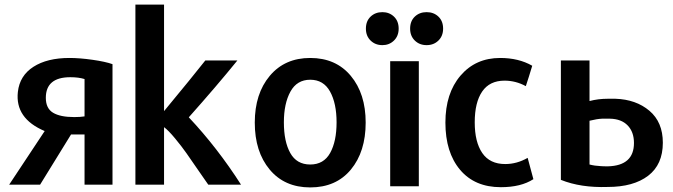

<svg xmlns="http://www.w3.org/2000/svg" viewBox="-20 -800 2937 838"><path d="M155 6H20L175 -228Q45 -283 58 -399Q66 -470 126 -508.5Q186 -547 283 -547Q328 -547 384 -539Q440 -531 471 -520V6H349V-213H290ZM180 -373Q180 -327 211.5 -308Q243 -289 304 -289Q330 -289 349 -292V-455Q323 -463 287 -463Q180 -463 180 -373Z M1032 6H889Q881 -5 848 -53Q815 -101 794 -131Q773 -161 744 -196Q715 -231 696 -245V6H571V-780H696V-315Q821 -466 876 -536H1016Q926 -425 804 -288Q929 -155 1032 6Z M1576 -265Q1576 -138 1511.5 -60Q1447 18 1334 18Q1222 18 1157 -60Q1092 -138 1092 -265Q1092 -391 1157.5 -469Q1223 -547 1334 -547Q1446 -547 1511 -469Q1576 -391 1576 -265ZM1219 -266Q1219 -182 1247 -132Q1275 -82 1334 -82Q1393 -82 1421 -132.5Q1449 -183 1449 -266Q1449 -349 1420.5 -400.5Q1392 -452 1334 -452Q1276 -452 1247.5 -400Q1219 -348 1219 -266Z M1720 -675Q1720 -643 1699.5 -623Q1679 -603 1649 -603Q1618 -603 1597.5 -623Q1577 -643 1577 -675Q1577 -708 1597.5 -727.5Q1618 -747 1649 -747Q1679 -747 1699.5 -727.5Q1720 -708 1720 -675ZM1914 -675Q1914 -643 1893.5 -623Q1873 -603 1842 -603Q1811 -603 1790.5 -623Q1770 -643 1770 -675Q1770 -708 1790.5 -727.5Q1811 -747 1842 -747Q1873 -747 1893.5 -727.5Q1914 -708 1914 -675ZM1808 -533V13H1683V-533Z M2308 -18Q2254 17 2166 17Q2052 17 1988 -59Q1924 -135 1924 -265Q1924 -393 1990 -470Q2056 -547 2163 -547Q2244 -547 2303 -513Q2288 -463 2275 -424Q2231 -448 2182 -448Q2117 -448 2084.5 -400.5Q2052 -353 2052 -266Q2052 -180 2085 -132Q2118 -84 2185 -84Q2236 -84 2283 -111Z M2428 -536H2553V-359Q2591 -369 2633 -369H2666Q2756 -366 2814.5 -316.5Q2873 -267 2873 -177Q2873 -82 2809 -33Q2745 16 2632 16Q2515 20 2428 -15ZM2747 -176Q2747 -224 2719.5 -252.5Q2692 -281 2642 -282Q2637 -282 2631.5 -282Q2626 -282 2619 -282Q2612 -282 2608 -282Q2585 -281 2553 -273V-82Q2576 -76 2601 -75Q2611 -74 2633 -74Q2747 -77 2747 -176Z"/></svg>

Font: Repo
Style: DemiBold
Weight: 600
Designer: Stefan Peev
Foundry: Context Ltd
Version: Version 001.000